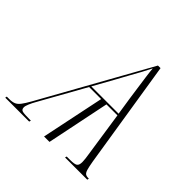

<svg xmlns="http://www.w3.org/2000/svg" viewBox="-238 -882 1049 1049"><g transform="rotate(45 287.0 -357.0)"><path d="M-58 0 -56 -10H-37Q-14 -10 0.5 -16Q15 -22 28 -39Q41 -56 59 -88L408 -714H428L527 -91Q533 -56 538 -39Q543 -22 551 -16Q559 -10 574 -10H578L576 0H404L407 -10H434Q467 -10 478 -17.5Q489 -25 489 -49Q489 -60 487 -76Q485 -92 484 -97L444 -365H359L284 0H242L318 -365H225L78 -102Q67 -83 59 -64Q51 -45 51 -35Q51 -17 65.5 -13.5Q80 -10 130 -10L127 0ZM231 -376H442L426 -480Q422 -509 416.5 -547Q411 -585 406 -621.5Q401 -658 399 -683Q388 -660 370 -627Q352 -594 331.5 -557.5Q311 -521 294 -489Z"/></g></svg>

Font: Noto Serif Display ExtraLight
Style: Italic
Weight: 200
Italic angle: -12°
Designer: Monotype Design Team
Foundry: Monotype Imaging Inc.
Version: Version 2.009